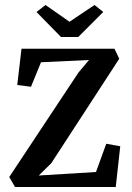

<svg xmlns="http://www.w3.org/2000/svg" viewBox="-20 -748 526 768"><path d="M224 -600 126 -700 162 -728 258 -661 358 -728 393 -700 293 -600ZM40 0 17 -40 294 -458 336 -508 144 -499 104 -401 49 -408 66 -553H438L457 -513L185 -95L135 -46L364 -60L405 -173L461 -163L443 0Z"/></svg>

Font: Aikya SemiBold
Style: Regular
Weight: 600
Designer: Neelakash Kshetrimayum (Latin subset based on Merriweather by Eben Sorkin)
Foundry: Brand New Type
Version: Version 1.00 b005